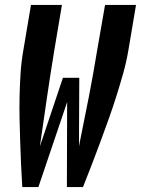

<svg xmlns="http://www.w3.org/2000/svg" viewBox="-20 -755 569 775"><path d="M70 0Q67 -45 65 -91Q63 -137 61.5 -182.5Q60 -228 59 -274Q58 -320 59 -366Q60 -412 63 -458.5Q66 -505 74 -551L105 -735H230L199 -551Q183 -454 169 -357.5Q155 -261 141 -164L234 -441H300L299 -221V-164L302 -181Q321 -273 339 -366Q357 -459 372 -551L404 -735H529L498 -551Q490 -504 477 -458Q464 -412 449.5 -366Q435 -320 418.5 -274Q402 -228 385 -182Q368 -136 350.5 -90.5Q333 -45 315 0H250L251 -343L135 0Z"/></svg>

Font: iosevka_custom_sans_ss08 XBd
Style: Italic
Weight: 800
Italic angle: -10°
Designer: Belleve Invis
Foundry: Belleve Invis
Version: Version 10.3.0; ttfautohint (v1.8.3)